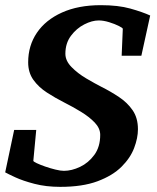

<svg xmlns="http://www.w3.org/2000/svg" viewBox="-25 -707 608 743"><path d="M208 16.1Q153.3 16.1 108.4 4.4Q63.5 -7.3 33.9 -21Q4.4 -34.7 -4.9 -40L29.8 -204.1H115.2L104 -85Q103.5 -82 116.9 -75.7Q130.4 -69.3 149.9 -62.5Q169.4 -55.7 189.5 -50.8Q209.5 -45.9 222.2 -45.9Q252.4 -45.9 284.9 -61.3Q317.4 -76.7 340.1 -107.7Q362.8 -138.7 362.8 -185.1Q362.8 -210.4 341.6 -232.7Q320.3 -254.9 288.3 -274.4Q256.3 -293.9 224.1 -310.1Q188.5 -328.1 156.5 -348.9Q124.5 -369.6 104.2 -397.9Q84 -426.3 84 -465.8Q84 -530.3 117.7 -580.1Q151.4 -629.9 214.6 -658.4Q277.8 -687 365.2 -687Q432.6 -687 479.5 -673.8Q526.4 -660.6 556.2 -647L522 -491.2H445.8L450.2 -595.2Q450.7 -598.6 435.1 -606.4Q419.4 -614.3 397.5 -621.1Q375.5 -627.9 356.9 -627.9Q331.1 -627.9 301 -612.5Q271 -597.2 249.5 -568.4Q228 -539.6 228 -499Q228 -471.7 252 -447.3Q275.9 -422.9 308.6 -403.6Q341.3 -384.3 367.2 -371.1Q403.3 -353 435.5 -331.5Q467.8 -310.1 488.3 -280.3Q508.8 -250.5 508.8 -207Q508.8 -172.9 494.1 -134.3Q479.5 -95.7 445.1 -61.5Q410.6 -27.3 352.5 -5.6Q294.4 16.1 208 16.1Z"/></svg>

Font: Charis
Style: Bold Italic
Weight: 700
Italic angle: -11°
Designer: Walt Agee, Miriam Martin, Annie Olsen, Victor Gaultney, Lorna Priest, Alan Ward, Bob Hallissy, Martin Hosken, Sharon Cor
Foundry: SIL Global
Version: Version 7.000